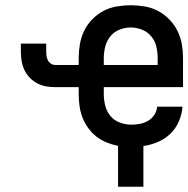

<svg xmlns="http://www.w3.org/2000/svg" viewBox="-20 -548 713 727"><path d="M427 159V4Q405 0 384 -8.5Q363 -17 345 -31Q327 -45 313.5 -64Q300 -83 292 -104Q284 -125 281 -147.5Q278 -170 278 -192V-218H190Q172 -218 154.5 -221Q137 -224 121 -232.5Q105 -241 92.5 -254Q80 -267 72.5 -283Q65 -299 62 -316.5Q59 -334 59 -352V-383H155V-352Q155 -343 156.5 -334.5Q158 -326 162 -318.5Q166 -311 173.5 -306.5Q181 -302 190 -302H278V-328Q278 -354 282.5 -380.5Q287 -407 298.5 -431Q310 -455 329 -474.5Q348 -494 371.5 -506.5Q395 -519 421.5 -523.5Q448 -528 475 -528Q502 -528 528.5 -523.5Q555 -519 578.5 -506.5Q602 -494 621 -474.5Q640 -455 652 -431Q664 -407 668.5 -380.5Q673 -354 673 -328V-218H373V-192Q373 -170 378.5 -148Q384 -126 398 -109Q412 -92 433.5 -84Q455 -76 477 -76Q493 -76 509.5 -79Q526 -82 540.5 -90.5Q555 -99 564.5 -113.5Q574 -128 575 -144H671Q669 -116 657.5 -89Q646 -62 625.5 -42Q605 -22 578 -10.5Q551 1 523 5V159ZM373 -302H577V-328Q577 -350 572 -371.5Q567 -393 553 -410Q539 -427 518 -435.5Q497 -444 475 -444Q453 -444 432 -435.5Q411 -427 397.5 -410Q384 -393 378.5 -371.5Q373 -350 373 -328Z"/></svg>

Font: Iosevka Aile Medium
Style: Regular
Weight: 500
Designer: Belleve Invis
Foundry: Belleve Invis
Version: Version 27.3.5; ttfautohint (v1.8.4)